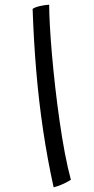

<svg xmlns="http://www.w3.org/2000/svg" viewBox="-20 -754 402 818"><path d="M282 12Q264 23.5 243.8 32Q223.5 40.5 208.5 44Q182.5 -73.5 164 -197.2Q145.5 -321 134.5 -451Q123.5 -581 119 -716Q128 -723 149.2 -728Q170.5 -733 189.5 -734Q189.5 -699 192.5 -644.5Q195.5 -590 201.2 -523.2Q207 -456.5 215.2 -383.8Q223.5 -311 233.8 -239Q244 -167 256.2 -102.5Q268.5 -38 282 12Z"/></svg>

Font: Grandstander Thin Light
Style: Italic
Weight: 300
Italic angle: -15°
Version: Version 1.200